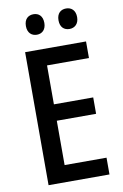

<svg xmlns="http://www.w3.org/2000/svg" viewBox="-98 -960 650 1015"><g transform="rotate(-10 227.0 -452.0)"><path d="M106 -849C106 -812 128 -794 156 -794C184 -794 205 -813 205 -849C205 -886 184 -904 156 -904C128 -904 106 -887 106 -849ZM281 -849C281 -812 302 -794 331 -794C359 -794 381 -813 381 -849C381 -886 359 -904 331 -904C303 -904 281 -887 281 -849ZM405 0V-90H180V-328H391V-416H180V-625H405V-714H78V0Z"/></g></svg>

Font: Noto Sans Arabic Cond Med
Style: Regular
Weight: 500
Width: 3
Designer: Monotype Design Team, Nadine Chahine, Nizar Qandah and Khaled Hosny
Foundry: Monotype Imaging Inc.
Version: Version 2.012